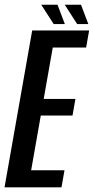

<svg xmlns="http://www.w3.org/2000/svg" viewBox="-50 -806 404 826"><path d="M-30.5 0 88.5 -675H333.5L320.5 -601.5H177L138 -380.5H274.5L262 -309H125.5L84 -73.5H227.5L214.5 0ZM282 -702.5 228.5 -785.5H298.5L330 -702.5ZM181 -702.5 127.5 -785.5H197.5L229 -702.5Z"/></svg>

Font: Anybody Condensed Medium
Style: Italic
Weight: 500
Width: 3
Italic angle: -10°
Designer: Tyler Finck
Foundry: Etcetera Type Company
Version: Version 1.010; ttfautohint (v1.8.3) -l 8 -r 50 -G 200 -x 14 